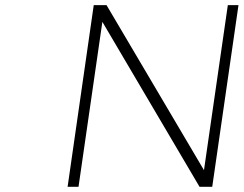

<svg xmlns="http://www.w3.org/2000/svg" viewBox="-20 -719 938 739"><path d="M240.2 0 340.8 -699.2H390.1L765.1 -64L856.9 -699.2H897.9L796.9 0H748L374 -634.8L282.2 0Z"/></svg>

Font: Trueno UltraLight
Style: Italic
Weight: 250
Designer: Julieta Ulanovsky
Foundry: Julieta Ulanovsky
Version: Version 3.001b | FøM Fix